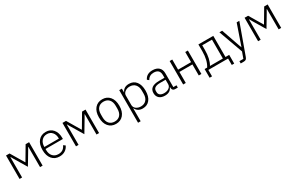

<svg xmlns="http://www.w3.org/2000/svg" viewBox="187 -1978 5527 3632"><g transform="rotate(-30 2950.5 -162.0)"><path d="M93 0V-512H170L344 -219H348L521 -512H597V0H541V-443H536L504 -386L345 -120L186 -386L154 -443H149V0Z M966 12Q863 12 802.5 -59.5Q742 -131 742 -256Q742 -381 802 -452.5Q862 -524 965 -524Q1063 -524 1122 -454.5Q1181 -385 1181 -272V-245H802V-220Q802 -138 846.5 -88Q891 -38 969 -38Q1081 -38 1124 -141L1166 -113Q1141 -55 1089 -21.5Q1037 12 966 12ZM965 -476Q891 -476 846.5 -425.5Q802 -375 802 -294V-289H1119V-297Q1119 -378 1076.5 -427Q1034 -476 965 -476Z M1326 0V-512H1403L1577 -219H1581L1754 -512H1830V0H1774V-443H1769L1737 -386L1578 -120L1419 -386L1387 -443H1382V0Z M2360.5 -59.5Q2300 12 2198 12Q2096 12 2035.5 -59.5Q1975 -131 1975 -256Q1975 -381 2035.5 -452.5Q2096 -524 2198 -524Q2300 -524 2360.5 -452.5Q2421 -381 2421 -256Q2421 -131 2360.5 -59.5ZM2360 -224V-288Q2360 -376 2316.5 -424.5Q2273 -473 2198 -473Q2123 -473 2079.5 -425Q2036 -377 2036 -288V-224Q2036 -136 2079.5 -87.5Q2123 -39 2198 -39Q2273 -39 2316.5 -87Q2360 -135 2360 -224Z M2566 200V-512H2623V-430H2626Q2667 -524 2782 -524Q2881 -524 2937 -453Q2993 -382 2993 -256Q2993 -130 2937 -59Q2881 12 2782 12Q2672 12 2626 -82H2623V200ZM2769 -39Q2845 -39 2888.5 -88Q2932 -137 2932 -220V-292Q2932 -375 2888.5 -424Q2845 -473 2769 -473Q2709 -473 2666 -440.5Q2623 -408 2623 -359V-156Q2623 -103 2665.5 -71Q2708 -39 2769 -39Z M3550 0H3492Q3432 0 3427 -63V-81H3422Q3384 12 3267 12Q3187 12 3142.5 -28Q3098 -68 3098 -139Q3098 -287 3306 -287H3424V-347Q3424 -474 3293 -474Q3197 -474 3153 -391L3117 -421Q3166 -524 3295 -524Q3384 -524 3432.5 -479Q3481 -434 3481 -353V-50H3550ZM3275 -37Q3339 -37 3381.5 -67.5Q3424 -98 3424 -149V-244H3304Q3158 -244 3158 -152V-128Q3158 -85 3189.5 -61Q3221 -37 3275 -37Z M3667 0V-512H3724V-291H4008V-512H4065V0H4008V-241H3724V0Z M4164 140V-50H4220Q4295 -167 4295 -362V-512H4620V-50H4701V140H4648V0H4217V140ZM4281 -50H4563V-462H4350V-360Q4350 -166 4281 -50Z M4975 -61 5131 -512H5189L4952 144Q4940 177 4922.5 188.5Q4905 200 4867 200H4809V150H4895L4944 15L4754 -512H4814L4971 -61Z M5304 0V-512H5381L5555 -219H5559L5732 -512H5808V0H5752V-443H5747L5715 -386L5556 -120L5397 -386L5365 -443H5360V0Z"/></g></svg>

Font: IBM Plex Sans Light
Style: Regular
Weight: 300
Designer: Mike Abbink, Paul van der Laan, Pieter van Rosmalen
Foundry: Bold Monday
Version: Version 3.0